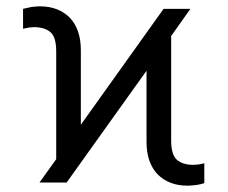

<svg xmlns="http://www.w3.org/2000/svg" viewBox="-20 -576 721 608"><path d="M140 -474Q121 -490 88 -490L73 -489L53 -485V-548L80 -554Q98 -556 106 -556Q165 -556 201 -520Q236 -483 236 -417V-181L498 -548H583L522 -462V-130Q522 -87 540 -70Q559 -54 592 -54L607 -55Q621 -57 627 -59V4Q615 8 601 10Q581 12 574 12Q515 12 479 -24Q444 -61 444 -127V-352L191 2H105L158 -72V-414Q158 -458 140 -474Z"/></svg>

Font: Sinter Normal
Style: Regular
Weight: 350
Foundry: Adobe & rsms
Version: Version 1.000